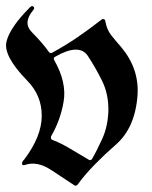

<svg xmlns="http://www.w3.org/2000/svg" viewBox="-21 -584 493 621"><path d="M60.5 -50.8Q51.3 -47.4 50.3 -54Q49.3 -60.5 57.6 -68.4Q113.8 -143.1 114 -209Q114.3 -274.9 67.4 -322.8Q-11.2 -403.3 0 -449.5Q11.2 -495.6 75.7 -560.1Q82 -566.9 87.2 -562.5Q92.3 -558.1 86.4 -551.3Q52.2 -510.3 81.5 -480.5Q117.2 -444.3 137.2 -416Q141.1 -410.2 147.9 -413.6Q190.9 -437 229.7 -463.6Q268.6 -490.2 306.6 -520Q310.5 -523.4 314.9 -522Q319.3 -520.5 319.8 -515.1Q324.2 -488.3 339.4 -469.2Q354.5 -450.2 370.6 -432.1Q429.7 -361.8 423.8 -275.9Q416 -168.9 351.6 -114.3Q319.3 -86.4 285.6 -52Q252 -17.6 230 13.2Q224.6 19 219.2 15.1Q191.9 -2.4 146 -33.2Q100.1 -64 60.5 -50.8ZM148.9 -131.3Q175.3 -121.6 206.1 -103Q239.7 -83 266.1 -67.4Q272.5 -63.5 276.9 -70.3Q291 -94.2 309.6 -134.8Q328.1 -175.3 329.6 -227.1Q330.1 -280.3 309.1 -322.8Q288.1 -365.2 262.7 -403.8Q234.4 -444.8 157.2 -400.4Q150.4 -397 154.3 -389.6Q195.8 -316.9 184.6 -254.4Q174.3 -194.8 144.5 -143.6Q143.1 -141.1 144 -136.7Q145 -132.3 148.9 -131.3Z"/></svg>

Font: Bertholdr Mainzer Fraktur
Style: Regular
Weight: 400
Designer: Peter Wiegel, original typeface by Carl Albert Fahrenwaldt 1901
Foundry: Peter Wiegel
Version: Version 1.000 2010 initial release